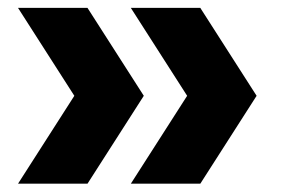

<svg xmlns="http://www.w3.org/2000/svg" viewBox="-20 -520 698 474"><path d="M24.5 -66.5 163.5 -283.5 24.5 -500.5H196L335 -283.5L196 -66.5ZM303 -66.5 442 -283.5 303 -500.5H474.5L613.5 -283.5L474.5 -66.5Z"/></svg>

Font: Encode Sans SemiExpanded
Style: Bold
Weight: 700
Width: 6
Designer: Multiple Designers
Foundry: Impallari Type
Version: Version 3.002